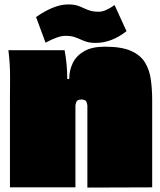

<svg xmlns="http://www.w3.org/2000/svg" viewBox="-20 -847 724 868"><path d="M454 -636Q529 -636 572 -617Q615 -598 635.5 -564.5Q656 -531 662 -487Q668 -443 668 -393V0L375 1V-370Q375 -373 371.5 -385Q368 -397 348 -397Q328 -397 324.5 -385Q321 -373 321 -370V0H25V-402Q25 -434 25.5 -495Q26 -556 18 -620H272Q284 -557 284 -490H293Q293 -529 309 -562Q325 -595 360.5 -615.5Q396 -636 454 -636ZM413 -653Q388 -653 372 -658Q356 -663 343.5 -669Q331 -675 315.5 -680Q300 -685 275 -685Q243 -685 186 -654L143 -770Q225 -827 288 -827Q313 -827 329 -822Q345 -817 358 -810.5Q371 -804 387 -799Q403 -794 428 -794Q455 -794 498 -824L552 -706Q484 -653 413 -653Z"/></svg>

Font: Gasoek One
Style: Regular
Weight: 400
Designer: Jiashuo Zhang
Foundry: JAMO
Version: Version 1.000; ttfautohint (v1.8.4.7-5d5b);gftools[0.9.29]